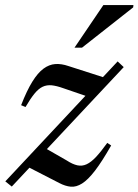

<svg xmlns="http://www.w3.org/2000/svg" viewBox="-38 -710 534 741"><path d="M-17.5 -10 416 -473 439.5 -451 7.5 10ZM60.5 -297 43.5 -304Q65.5 -360.5 86.8 -394.8Q108 -429 129.8 -445Q151.5 -461 175.2 -462.8Q199 -464.5 226.5 -455L379 -406L316 -332L206.5 -369.5Q180 -379 161 -380.8Q142 -382.5 126.2 -375Q110.5 -367.5 95 -348.5Q79.5 -329.5 60.5 -297ZM191 -3.5 63.5 -69 131 -141.5 219 -91Q242 -76 260.5 -72Q279 -68 296.2 -76Q313.5 -84 332.5 -104.2Q351.5 -124.5 376 -158.5L391 -148.5Q356 -87 328.8 -51.5Q301.5 -16 278.8 -1.8Q256 12.5 235 10.5Q214 8.5 191 -3.5ZM249.5 -526 361 -690.5H477L476 -681.5L278.5 -526Z"/></svg>

Font: Newsreader 36pt Medium
Style: Italic
Weight: 500
Italic angle: -17°
Designer: Hugues Gentile
Foundry: Production Type
Version: Version 1.003